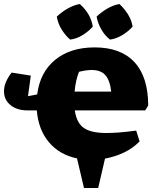

<svg xmlns="http://www.w3.org/2000/svg" viewBox="-26 -787 783 960"><path d="M373 -767Q428 -718 438 -654Q417 -630 387 -611.5Q357 -593 325 -589Q303 -607 283.5 -637.5Q264 -668 258 -704Q281 -726 311 -743.5Q341 -761 373 -767ZM571 -767Q596 -744 614 -715Q632 -686 637 -654Q616 -630 585.5 -611.5Q555 -593 524 -589Q498 -609 480.5 -640Q463 -671 457 -704Q480 -726 509.5 -743.5Q539 -761 571 -767ZM112 -235Q59 -235 26.5 -261.5Q-6 -288 -6 -331Q-6 -375 32 -424L128 -409L114 -306L160 -315Q174 -426 250 -488Q326 -550 447 -550Q578 -550 646.5 -476Q715 -402 715 -259L700 -235H348Q357 -172 393.5 -147Q430 -122 505 -122Q534 -122 568 -124.5Q602 -127 655 -134L672 -80Q639 -46 594 -24.5Q549 -3 499 6L465 153H394L359 5Q272 -13 219 -75.5Q166 -138 158 -235ZM433 -437Q405 -437 369 -428Q352 -385 347 -329H530Q524 -385 501 -411Q478 -437 433 -437Z"/></svg>

Font: Piazzolla SC ExtraBold
Style: Regular
Weight: 800
Designer: Juan Pablo del Peral
Foundry: Huerta Tipografica
Version: Version 1.330